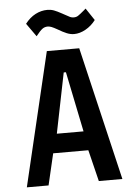

<svg xmlns="http://www.w3.org/2000/svg" viewBox="-62 -993 724 1039"><g transform="rotate(-5 300.0 -473.5)"><path d="M213 -725H389L560 0H432L390 -171H199L159 0H41ZM373 -275 306 -602H294L228 -275ZM281 -837Q260.5 -848.5 249.5 -852.8Q238.5 -857 229 -857Q212.5 -857 199.8 -847.5Q187 -838 165 -810L114 -882Q139 -914.5 170.2 -930.8Q201.5 -947 235 -947Q254 -947 270.8 -940.8Q287.5 -934.5 313 -920.5L323 -915Q346.5 -901.5 355 -897.8Q363.5 -894 375 -894Q387.5 -894 397.5 -900.2Q407.5 -906.5 433.5 -928.5L442 -936L486 -870Q463 -839.5 431.2 -821.8Q399.5 -804 368 -804Q349.5 -804 329 -812.2Q308.5 -820.5 281 -837Z"/></g></svg>

Font: JuliaMono
Style: Bold
Weight: 700
Monospace: yes
Designer: cormullion
Foundry: corm
Version: Version 0.055; ttfautohint (v1.8.4)